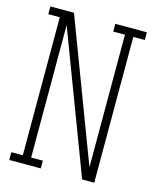

<svg xmlns="http://www.w3.org/2000/svg" viewBox="-111 -812 722 888"><g transform="rotate(15 250.0 -367.5)"><path d="M19 0V-37H74V-698H19V-735H132L368 -111L386 -64V-698H330V-735H481V-698H426V0H368L114 -671V-37H170V0Z"/></g></svg>

Font: Iosevka Curly Slab Extralight
Style: Regular
Weight: 200
Monospace: yes
Designer: Belleve Invis
Foundry: Belleve Invis
Version: Version 22.1.2; ttfautohint (v1.8.4)